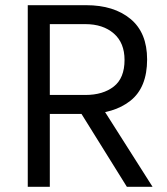

<svg xmlns="http://www.w3.org/2000/svg" viewBox="-20 -720 643 740"><path d="M87 0V-700H312Q419 -700 483 -647Q547 -594 547 -491Q547 -383 483 -332Q419 -281 312 -281H126V-354H309Q377 -354 418.5 -386.5Q460 -419 460 -489Q460 -555 418.5 -591Q377 -627 309 -627H137L172 -660V0ZM469 0 271 -318H366L568 0Z"/></svg>

Font: SUSE Thin
Style: Regular
Weight: 400
Version: Version 1.000